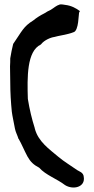

<svg xmlns="http://www.w3.org/2000/svg" viewBox="-20 -778 420 862"><path d="M25 -480 26 -411C26 -362 29 -317 33 -277C35 -259 43 -224 47 -201C50 -185 58 -171 63 -155V-154H64C77 -132 88 -104 103 -76C117 -51 131 -38 156 -25C185 8 236 25 272 53C309 76 364 62 356 16C355 -4 334 -9 327 -14C296 -36 268 -52 242 -74C202 -108 151 -142 136 -202V-203C123 -244 113 -285 105 -334C102 -431 100 -548 163 -578L165 -580C179 -598 208 -610 224 -612C239 -617 285 -623 309 -633C335 -638 332 -718 336 -724L339 -728C322 -741 300 -753 273 -756C267 -757 257 -759 249 -758C248 -758 251 -759 249 -758C232 -753 223 -743 208 -734C198 -729 189 -725 179 -718C161 -709 145 -699 129 -686C85 -659 78 -637 40 -582L39 -581V-580C34 -561 30 -540 26 -516C26 -505 26 -493 25 -480Z"/></svg>

Font: Vapor
Style: Sbd
Weight: 600
Foundry: Cannot Into Space Fonts
Version: Version 0.179